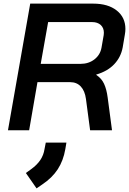

<svg xmlns="http://www.w3.org/2000/svg" viewBox="-20 -720 713 1061"><path d="M147 -700H495Q577 -700 625 -662Q673 -624 673 -560Q673 -546 670 -529L658 -458Q648 -404 611 -365Q574 -326 512 -308V-306Q541 -287 555 -257Q569 -227 575 -181L599 0H478L455 -173Q449 -218 426.5 -242Q404 -266 368 -266H187L141 0H24ZM424 -367Q470 -367 502 -392Q534 -417 541 -457L553 -526Q554 -531 554 -539Q554 -566 536.5 -582Q519 -598 489 -598H246L205 -367ZM123 236 152 215Q185 191 203 164Q221 137 226 104L233 68H347L341 104Q330 168 299 215.5Q268 263 214 299L182 321Z"/></svg>

Font: Bai Jamjuree SemiBold
Style: Italic
Weight: 600
Italic angle: -10°
Version: Version 1.000; ttfautohint (v1.6)